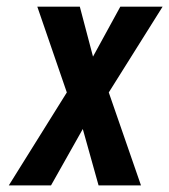

<svg xmlns="http://www.w3.org/2000/svg" viewBox="-20 -563 514 583"><path d="M222.4 -542.7H93.3L182.9 -282.3L6.7 0H134.9L231.4 -171.3L279.3 0H408.1L310.3 -282.3L473.7 -542.7H345.3L262.4 -391.1Z"/></svg>

Font: Secuela ExtLt
Style: Italic
Weight: 200
Italic angle: -8°
Designer: Fernando Haro
Foundry: deFharo
Version: Version 1.704